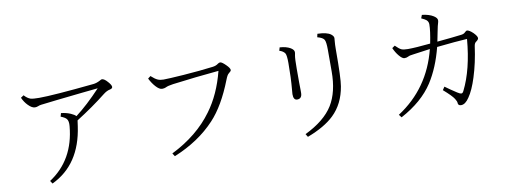

<svg xmlns="http://www.w3.org/2000/svg" viewBox="-64 -1152 4129 1552"><g transform="rotate(-10 2000.0 -376.0)"><path d="M550.8 -431.6 549.8 -425.8Q546.4 -409.2 543.9 -383.8Q500.5 -76.7 262.7 36.1L247.1 12.2Q454.6 -123.5 479 -397Q482.9 -438 468.3 -456.1Q456.5 -471.2 420.9 -484.9L428.7 -512.7Q470.7 -508.3 506.3 -493.2Q535.6 -480.5 547.9 -466.8Q644 -539.6 755.9 -658.7L623 -645Q376 -618.7 282.7 -606.9Q268.1 -605 255.9 -599.6Q244.1 -594.7 231 -594.7Q205.6 -594.7 175.3 -626Q148.4 -653.3 131.8 -690.9L155.8 -707Q182.1 -678.2 207.5 -670.4Q228.5 -664.6 276.9 -664.6Q390.6 -664.6 728 -698.7Q753.9 -701.2 783.2 -716.8Q795.9 -724.6 801.3 -724.6Q821.3 -724.6 849.1 -691.9Q873 -665 873 -649.9Q873 -636.7 852.1 -631.8Q826.2 -627.4 796.9 -604.5Q685.5 -516.1 550.8 -431.6Z M1192.9 -682.1Q1223.6 -653.8 1245.1 -644.5Q1264.6 -635.7 1292 -635.7Q1330.1 -635.7 1458 -644.5Q1598.6 -654.8 1701.7 -668Q1729.5 -671.4 1748 -686Q1757.8 -692.9 1766.6 -692.9Q1780.8 -692.9 1813 -660.6Q1840.8 -632.8 1840.8 -617.7Q1840.8 -608.4 1820.8 -593.8Q1807.6 -584.5 1793 -545.9Q1713.9 -343.3 1611.8 -234.9Q1480.5 -93.8 1274.9 -9.8L1258.8 -35.2Q1475.1 -142.6 1597.7 -311Q1694.3 -441.4 1741.7 -627.9Q1550.3 -610.4 1361.8 -585.9Q1318.8 -580.1 1298.8 -569.8Q1287.1 -564 1268.1 -564Q1246.1 -564 1217.3 -595.7Q1191.9 -623.5 1170.9 -665Z M2261.7 -729Q2315.9 -725.6 2349.6 -705.6Q2376.5 -689 2376.5 -669.9Q2376.5 -660.6 2372.6 -643.1Q2367.7 -616.2 2367.7 -535.6V-420.9Q2367.7 -374 2368.7 -358.9V-337.9Q2368.7 -289.1 2328.6 -289.1Q2297.9 -289.1 2297.9 -337.9Q2297.9 -344.7 2300.8 -375Q2309.6 -471.2 2309.6 -592.8Q2309.6 -654.8 2299.8 -671.9Q2286.6 -692.4 2253.9 -702.6ZM2346.2 -2Q2509.3 -81.1 2576.7 -189.9Q2642.1 -296.4 2642.1 -464.8V-643.1Q2642.1 -706.5 2631.3 -725.1Q2620.6 -744.6 2575.2 -756.8L2581.1 -784.2Q2659.7 -782.2 2690.9 -757.8Q2710.9 -742.2 2710.9 -726.1Q2710.9 -715.8 2709 -702.1Q2706.1 -672.9 2706.1 -636.2Q2706.1 -394.5 2694.8 -333Q2671.4 -191.9 2581.1 -105Q2504.4 -31.2 2361.3 22.9Z M3465.3 -547.9Q3485.8 -650.9 3485.8 -702.1Q3485.8 -725.1 3468.8 -739.3Q3458.5 -748 3429.2 -761.2L3439.5 -788.1Q3498 -781.7 3533.2 -759.3Q3561 -741.7 3561 -723.1Q3561 -712.9 3558.1 -704.1Q3550.8 -682.6 3541 -630.9Q3533.2 -590.3 3525.4 -553.2Q3660.2 -565.9 3725.1 -574.2Q3745.6 -576.7 3755.9 -586.9Q3769 -600.1 3775.9 -600.1Q3793.5 -600.1 3825.2 -570.3Q3854 -541 3854 -524.9Q3854 -513.2 3835.9 -500Q3820.8 -491.2 3816.9 -467.3Q3798.3 -329.6 3762.2 -216.8Q3730.5 -116.2 3692.9 -63Q3660.6 -14.2 3626 -14.2Q3600.1 -14.2 3600.1 -39.1Q3600.1 -49.3 3585.9 -72.3Q3567.9 -101.1 3501 -159.2L3518.1 -185.1Q3556.6 -156.7 3611.3 -121.1Q3632.3 -106.9 3645 -106.9Q3654.8 -106.9 3663.1 -124Q3744.1 -285.6 3765.1 -533.2Q3677.2 -528.3 3516.1 -511.2Q3474.6 -348.1 3399.4 -231Q3311.5 -95.7 3134.3 -1L3116.2 -24.9Q3377 -194.3 3455.1 -504.9Q3374 -493.7 3317.4 -485.8Q3284.7 -482.4 3273.4 -475.6Q3258.8 -467.8 3241.2 -467.8Q3223.1 -467.8 3197.3 -499Q3174.3 -526.4 3157.2 -564.9L3180.2 -581.1Q3210.4 -550.3 3229.5 -542.5Q3247.1 -535.6 3281.2 -535.6Q3343.8 -535.6 3465.3 -547.9Z"/></g></svg>

Font: I.Ming
Style: Regular
Weight: 400
Designer: Ichiten Fonts Project
Version: Version 5.10 Mar 24, 2018